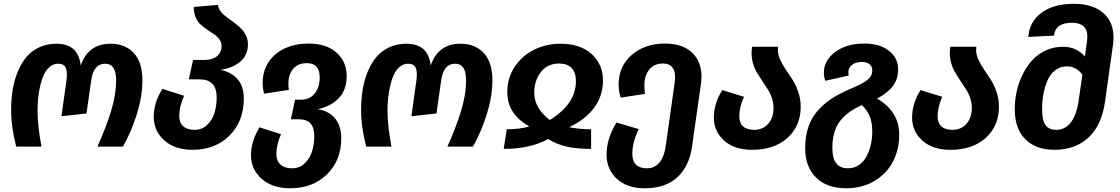

<svg xmlns="http://www.w3.org/2000/svg" viewBox="-20 -778 5943 1019"><path d="M65.9 0Q39.1 -103 39.1 -194.8Q39.1 -252 47.4 -302.5Q55.7 -353 74.5 -398.2Q93.3 -443.4 120.6 -475.8Q147.9 -508.3 188.7 -527.1Q229.5 -545.9 279.8 -545.9Q396 -545.9 408.2 -430.2Q447.8 -545.9 566.9 -545.9Q644 -545.9 689.9 -496.8Q735.8 -447.8 735.8 -351.1Q735.8 -268.1 707.3 -175.3Q678.7 -82.5 632.8 0H497.1Q543 -102.1 569.6 -189Q596.2 -275.9 596.2 -353Q596.2 -439.9 538.1 -439.9Q476.1 -439.9 463.9 -350.1L439 -175.8L306.2 -161.1L333 -354Q338.4 -398.4 328.4 -419.2Q318.4 -439.9 288.1 -439.9Q264.2 -439.9 244.6 -423.8Q225.1 -407.7 213.1 -382.1Q201.2 -356.4 193.4 -322.8Q185.5 -289.1 182.4 -256.1Q179.2 -223.1 179.2 -189.9Q179.2 -111.8 200.2 0Z M1150.9 -407.2Q1207 -396 1240.5 -358.2Q1273.9 -320.3 1273.9 -254.9Q1273.9 -133.8 1198 -58.3Q1122.1 17.1 1002 17.1Q907.7 17.1 851.8 -33Q795.9 -83 795.9 -158.2Q795.9 -232.9 841.8 -306.2L957 -270Q931.2 -210.9 931.2 -162.1Q931.2 -127.4 952.4 -108.2Q973.6 -88.9 1013.2 -88.9Q1051.8 -88.9 1079.1 -114.7Q1106.4 -140.6 1118.2 -178.5Q1129.9 -216.3 1129.9 -261.2Q1129.9 -356.9 1039.1 -356.9H981.9L1004.9 -460H1066.9Q1107.9 -460 1131.8 -480Q1155.8 -500 1155.8 -533.2Q1155.8 -552.7 1144.5 -568.8Q1133.3 -585 1116.7 -595.5Q1100.1 -606 1080.8 -619.6Q1061.5 -633.3 1045.2 -647.7Q1028.8 -662.1 1018.3 -686.3Q1007.8 -710.4 1008.8 -741.2L1137.2 -752Q1138.2 -734.9 1150.4 -718.5Q1162.6 -702.1 1180.2 -689.7Q1197.8 -677.2 1218 -661.6Q1238.3 -646 1255.6 -630.4Q1272.9 -614.7 1284.4 -592Q1295.9 -569.3 1295.9 -543Q1295.9 -487.3 1257.3 -452.6Q1218.8 -418 1150.9 -407.2Z M1667 -198.2Q1727.1 -188.5 1759 -148.7Q1791 -108.9 1791 -43Q1791 73.2 1715.3 147.2Q1639.6 221.2 1521 221.2Q1424.8 221.2 1368.4 170.7Q1312 120.1 1312 44.9Q1312 -26.4 1356.9 -102.1L1471.7 -65.9Q1446.8 -11.7 1446.8 39.1Q1446.8 75.2 1468.5 95.2Q1490.2 115.2 1531.7 115.2Q1568.8 115.2 1595.9 90.1Q1623 64.9 1635.5 27.1Q1647.9 -10.7 1647.9 -55.2Q1647.9 -101.1 1627.7 -123Q1607.4 -145 1564.9 -145H1523.9L1545.9 -249H1577.6Q1624 -249 1650.4 -282Q1676.8 -314.9 1676.8 -367.2Q1676.8 -442.9 1608.9 -442.9Q1561 -442.9 1535.9 -412.4Q1510.7 -381.8 1510.7 -336.9Q1510.7 -318.4 1512.7 -300.8L1380.9 -280.8Q1374 -312.5 1374 -338.9Q1374 -402.8 1407 -450.7Q1439.9 -498.5 1494.9 -522.7Q1549.8 -546.9 1617.7 -546.9Q1711.4 -546.9 1765.6 -499.3Q1819.8 -451.7 1819.8 -374Q1819.8 -302.7 1780 -259Q1740.2 -215.3 1667 -198.2Z M1923.3 0Q1896.5 -103 1896.5 -194.8Q1896.5 -252 1904.8 -302.5Q1913.1 -353 1931.9 -398.2Q1950.7 -443.4 1978 -475.8Q2005.4 -508.3 2046.1 -527.1Q2086.9 -545.9 2137.2 -545.9Q2253.4 -545.9 2265.6 -430.2Q2305.2 -545.9 2424.3 -545.9Q2501.5 -545.9 2547.4 -496.8Q2593.3 -447.8 2593.3 -351.1Q2593.3 -268.1 2564.7 -175.3Q2536.1 -82.5 2490.2 0H2354.5Q2400.4 -102.1 2427 -189Q2453.6 -275.9 2453.6 -353Q2453.6 -439.9 2395.5 -439.9Q2333.5 -439.9 2321.3 -350.1L2296.4 -175.8L2163.6 -161.1L2190.4 -354Q2195.8 -398.4 2185.8 -419.2Q2175.8 -439.9 2145.5 -439.9Q2121.6 -439.9 2102.1 -423.8Q2082.5 -407.7 2070.6 -382.1Q2058.6 -356.4 2050.8 -322.8Q2043 -289.1 2039.8 -256.1Q2036.6 -223.1 2036.6 -189.9Q2036.6 -111.8 2057.6 0Z M2955.6 -545.9Q3059.1 -545.9 3119.6 -491.5Q3180.2 -437 3180.2 -351.1Q3180.2 -268.6 3132.3 -205.1Q3084.5 -141.6 3000.5 -103Q3056.6 -91.8 3117.2 -91.8V12.2Q3038.6 12.2 2985.1 -0.5Q2931.6 -13.2 2889.2 -40Q2793.9 12.2 2653.3 12.2L2669.4 -91.8Q2736.8 -91.8 2789.6 -106.9Q2736.8 -135.3 2704.6 -180.7Q2672.4 -226.1 2672.4 -290Q2672.4 -363.3 2710.9 -422.4Q2749.5 -481.4 2814 -513.7Q2878.4 -545.9 2955.6 -545.9ZM2815.4 -286.1Q2815.4 -203.1 2898.4 -141.1Q3036.6 -227.1 3036.6 -347.2Q3036.6 -392.6 3013.9 -416.7Q2991.2 -440.9 2947.3 -440.9Q2886.2 -440.9 2850.8 -395.8Q2815.4 -350.6 2815.4 -286.1Z M3508.8 -546.9Q3611.3 -546.9 3662.6 -489Q3713.9 -431.2 3700.2 -333L3652.8 0Q3638.2 105 3574.5 163.1Q3510.7 221.2 3401.9 221.2Q3307.6 221.2 3253.4 170.7Q3199.2 120.1 3199.2 43Q3199.2 -43 3252 -127.9L3370.1 -92.8Q3335.9 -22.5 3335.9 38.1Q3335.9 115.2 3414.1 115.2Q3455.1 115.2 3480.5 83.5Q3505.9 51.8 3513.2 -2.9L3561 -340.8Q3573.7 -440.9 3498 -440.9Q3451.2 -440.9 3425.5 -408.4Q3399.9 -376 3399.9 -326.2Q3399.9 -309.1 3402.8 -279.8L3273.9 -259.8Q3263.2 -294.4 3263.2 -329.1Q3263.2 -426.3 3333 -486.6Q3402.8 -546.9 3508.8 -546.9Z M4229.5 -211.9Q4229.5 -109.9 4159.7 -46.4Q4089.8 17.1 3971.7 17.1H3970.7Q3877.9 17.1 3823.2 -31.7Q3768.6 -80.6 3768.6 -153.8Q3768.6 -229.5 3813.5 -299.8L3928.7 -264.2Q3903.8 -210 3903.8 -160.2Q3903.8 -126 3923.6 -107.4Q3943.4 -88.9 3982.4 -88.9Q4028.8 -88.9 4057.1 -121.1Q4085.4 -153.3 4085.4 -205.1Q4085.4 -231.4 4076.9 -257.3Q4068.4 -283.2 4055.2 -303Q4042 -322.8 4027.1 -345.9Q4012.2 -369.1 3999 -389.9Q3985.8 -410.6 3977.3 -438.7Q3968.8 -466.8 3968.8 -496.1Q3968.8 -515.1 3971.7 -529.8H4109.9Q4108.4 -522.5 4108.4 -512.2Q4108.4 -487.3 4120.8 -460.4Q4133.3 -433.6 4151.1 -408Q4168.9 -382.3 4186.8 -354.2Q4204.6 -326.2 4217 -289.1Q4229.5 -252 4229.5 -211.9Z M4634.3 -254.9Q4752.4 -187 4752.4 -63Q4752.4 16.6 4718.3 81.1Q4684.1 145.5 4619.4 183.3Q4554.7 221.2 4471.2 221.2Q4368.2 221.2 4310.8 164.3Q4253.4 107.4 4253.4 8.8Q4253.4 -51.3 4268.8 -99.6Q4284.2 -147.9 4315.4 -185.3Q4346.7 -222.7 4388.4 -251Q4430.2 -279.3 4488.3 -304.2Q4559.6 -334 4584.5 -354.2Q4609.4 -374.5 4609.4 -403.8Q4609.4 -424.8 4595.2 -437Q4581.1 -449.2 4554.2 -449.2Q4521 -449.2 4501.7 -433.6Q4482.4 -418 4482.4 -396Q4482.4 -386.7 4484.4 -377L4359.4 -349.1Q4352.5 -372.1 4352.5 -392.1Q4352.5 -457 4412.6 -502Q4472.7 -546.9 4567.4 -546.9Q4648.9 -546.9 4697.8 -508.5Q4746.6 -470.2 4746.6 -410.2Q4746.6 -358.4 4718.8 -321.3Q4690.9 -284.2 4634.3 -254.9ZM4479.5 115.2Q4512.7 115.2 4538.6 97.7Q4564.5 80.1 4579.3 51.3Q4594.2 22.5 4601.8 -11Q4609.4 -44.4 4609.4 -80.1Q4609.4 -127.9 4595.7 -161.1Q4582 -194.3 4554.2 -220.2Q4470.7 -182.6 4434.1 -129.9Q4397.5 -77.1 4397.5 7.8Q4397.5 115.2 4479.5 115.2Z M5281.7 -211.9Q5281.7 -109.9 5211.9 -46.4Q5142.1 17.1 5023.9 17.1H5022.9Q4930.2 17.1 4875.5 -31.7Q4820.8 -80.6 4820.8 -153.8Q4820.8 -229.5 4865.7 -299.8L4981 -264.2Q4956.1 -210 4956.1 -160.2Q4956.1 -126 4975.8 -107.4Q4995.6 -88.9 5034.7 -88.9Q5081.1 -88.9 5109.4 -121.1Q5137.7 -153.3 5137.7 -205.1Q5137.7 -231.4 5129.2 -257.3Q5120.6 -283.2 5107.4 -303Q5094.2 -322.8 5079.3 -345.9Q5064.5 -369.1 5051.3 -389.9Q5038.1 -410.6 5029.5 -438.7Q5021 -466.8 5021 -496.1Q5021 -515.1 5023.9 -529.8H5162.1Q5160.6 -522.5 5160.6 -512.2Q5160.6 -487.3 5173.1 -460.4Q5185.5 -433.6 5203.4 -408Q5221.2 -382.3 5239 -354.2Q5256.8 -326.2 5269.3 -289.1Q5281.7 -252 5281.7 -211.9Z M5679.7 -757.8Q5788.1 -757.8 5844.7 -700.2Q5901.4 -642.6 5886.7 -538.1L5844.7 -238.8Q5827.6 -114.3 5757.6 -48.6Q5687.5 17.1 5576.7 17.1Q5477.5 17.1 5421.6 -39.1Q5365.7 -95.2 5365.7 -198.2Q5365.7 -245.1 5375.7 -291.7Q5385.7 -338.4 5406.7 -381.3Q5427.7 -424.3 5457.3 -457.3Q5486.8 -490.2 5529.3 -510Q5571.8 -529.8 5621.6 -529.8Q5692.9 -529.8 5737.8 -478L5749.5 -561Q5761.7 -657.2 5669.4 -657.2Q5581.1 -657.2 5573.7 -588.9L5437.5 -582Q5443.4 -663.1 5507.6 -710.4Q5571.8 -757.8 5679.7 -757.8ZM5585.4 -88.9Q5632.3 -88.9 5663.1 -128.2Q5693.8 -167.5 5704.6 -244.1L5724.6 -381.8Q5691.4 -425.8 5642.6 -425.8Q5607.4 -425.8 5580.8 -405.5Q5554.2 -385.3 5539.6 -351.3Q5524.9 -317.4 5517.8 -278.8Q5510.7 -240.2 5510.7 -198.2Q5510.7 -139.2 5529.1 -114Q5547.4 -88.9 5585.4 -88.9Z"/></svg>

Font: FiraGO SemiBold
Style: Italic
Weight: 600
Italic angle: -8°
Designer: bBox Type GmbH
Foundry: bBox Type GmbH
Version: Version 1.001;PS 001.001;hotconv 1.0.88;makeotf.lib2.5.64775